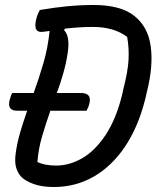

<svg xmlns="http://www.w3.org/2000/svg" viewBox="-20 -740 640 770"><path d="M29 -367H115Q136 -425 154 -486.5Q172 -548 179 -616Q167 -614 158 -613Q149 -612 145 -612Q112 -612 126 -666Q131 -685 140 -700Q198 -710 251 -715Q304 -720 356 -720Q464 -720 519 -676Q574 -632 584.5 -554Q595 -476 570 -375L562 -341Q534 -230 481 -151.5Q428 -73 355.5 -31.5Q283 10 196 10Q148 10 115 -2Q82 -14 65 -31Q52 -45 45 -67Q38 -89 43 -126Q49 -169 61.5 -211Q74 -253 89 -296H49Q7 -296 19 -340Q21 -346 23 -353Q25 -360 29 -367ZM130 -90Q161 -76 205 -76Q259 -76 310.5 -106Q362 -136 404 -199.5Q446 -263 470 -361L474 -380Q493 -453 495.5 -500Q498 -547 490 -592Q437 -632 352 -632Q322 -632 293.5 -630Q265 -628 240 -625L237 -619Q261 -595 252 -531Q246 -489 234.5 -448.5Q223 -408 208 -367H305Q350 -367 338 -323Q335 -310 327 -296H182Q164 -245 149 -194Q134 -143 130 -90Z"/></svg>

Font: Recursive Mn Csl St
Style: Italic
Weight: 400
Italic angle: -15°
Monospace: yes
Version: Version 1.079;hotconv 1.0.112;makeotfexe 2.5.65598; ttfautoh